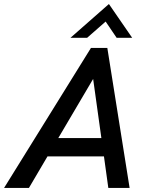

<svg xmlns="http://www.w3.org/2000/svg" viewBox="-61 -926 729 946"><path d="M459.5 -819.8 368.2 -739.7H286.1L475.6 -906.2L590.3 -739.7H513.7ZM387.2 -689.9H467.8L577.6 0H472.7L451.2 -155.3H172.9L81.5 0H-41ZM226.1 -245.6H438.5L397.9 -537.1Z"/></svg>

Font: HK Grotesk SmBold Legacy Italic
Style: Regular
Weight: 600
Italic angle: -13°
Designer: Alfredo Marco Pradil
Foundry: Hanken Design Co.
Version: Version 2.022;PS 002.022;hotconv 1.0.88;makeotf.lib2.5.64775